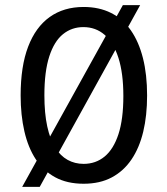

<svg xmlns="http://www.w3.org/2000/svg" viewBox="-20 -702 648 744"><path d="M66 22 456 -682H523L134 22ZM304 10Q240 10 194 -15Q148 -40 118.5 -85Q89 -130 74.5 -193Q60 -256 60 -332Q60 -445 89 -521Q118 -597 172.5 -636Q227 -675 304 -675Q364 -675 410 -652Q456 -629 487 -584.5Q518 -540 534 -476.5Q550 -413 550 -332Q550 -254 535 -191.5Q520 -129 489.5 -84Q459 -39 413 -14.5Q367 10 304 10ZM304 -67Q351 -67 385.5 -95.5Q420 -124 439 -182Q458 -240 458 -330Q458 -418 439 -477.5Q420 -537 385.5 -567Q351 -597 303 -597Q258 -597 224 -569.5Q190 -542 171 -483.5Q152 -425 152 -333Q152 -263 163 -212.5Q174 -162 194 -130Q214 -98 242 -82.5Q270 -67 304 -67Z"/></svg>

Font: Bricolage Grotesque SemiCondensed
Style: Regular
Weight: 400
Width: 4
Designer: Mathieu Triay
Foundry: Atelier Triay
Version: Version 1.001;gftools[0.9.33.dev8+g029e19f]